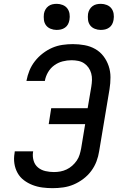

<svg xmlns="http://www.w3.org/2000/svg" viewBox="-20 -973 640 1001"><path d="M254 8Q227 8 200.5 4.5Q174 1 149.5 -8.5Q125 -18 104.5 -33.5Q84 -49 71.5 -71.5Q59 -94 55 -120.5Q51 -147 56 -175L57 -184H153L152 -179Q149 -156 155.5 -134.5Q162 -113 178.5 -99.5Q195 -86 217 -81Q239 -76 261 -76Q278 -76 294.5 -79Q311 -82 327 -89.5Q343 -97 356.5 -109Q370 -121 380 -135.5Q390 -150 395 -166.5Q400 -183 403 -199L424 -326H234L247 -409H437L456 -521Q459 -539 459.5 -556.5Q460 -574 455.5 -590.5Q451 -607 441.5 -620.5Q432 -634 418.5 -643Q405 -652 388 -655.5Q371 -659 353 -659Q330 -659 306.5 -653Q283 -647 263 -632.5Q243 -618 230.5 -596.5Q218 -575 214 -552V-551H118V-552Q123 -579 133.5 -605Q144 -631 162 -654Q180 -677 203.5 -695Q227 -713 252.5 -724Q278 -735 305.5 -739Q333 -743 360 -743Q391 -743 421 -737.5Q451 -732 476.5 -717.5Q502 -703 519.5 -680Q537 -657 546.5 -629Q556 -601 556 -570Q556 -539 551 -508L497 -185Q493 -158 483 -131.5Q473 -105 455.5 -81.5Q438 -58 414 -40Q390 -22 364 -11Q338 0 310 4Q282 8 254 8ZM505 -817Q489 -817 474 -823Q459 -829 450 -841Q441 -853 439 -869Q437 -885 439 -901Q441 -913 447 -923.5Q453 -934 462.5 -941Q472 -948 483 -950.5Q494 -953 506 -953Q522 -953 537 -947Q552 -941 561 -929Q570 -917 572.5 -901Q575 -885 572 -869Q570 -857 564.5 -846.5Q559 -836 549 -829Q539 -822 528 -819.5Q517 -817 505 -817ZM275 -817Q259 -817 244 -823Q229 -829 220 -841Q211 -853 209 -869Q207 -885 209 -901Q211 -913 217 -923.5Q223 -934 232.5 -941Q242 -948 253 -950.5Q264 -953 276 -953Q292 -953 307 -947Q322 -941 331 -929Q340 -917 342.5 -901Q345 -885 342 -869Q340 -857 334.5 -846.5Q329 -836 319 -829Q309 -822 298 -819.5Q287 -817 275 -817Z"/></svg>

Font: Iosevka Md Ex Obl
Style: Regular
Weight: 500
Width: 7
Italic angle: -9°
Monospace: yes
Designer: Belleve Invis
Foundry: Belleve Invis
Version: Version 32.5.0; ttfautohint (v1.8.4)